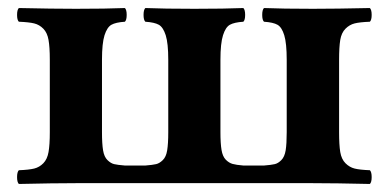

<svg xmlns="http://www.w3.org/2000/svg" viewBox="-20 -456 968 478"><path d="M26.9 2Q22.5 -2.4 22.5 -15.1Q22.5 -27.8 26.9 -32.2Q52.2 -33.2 65.2 -36.4Q78.1 -39.6 87.9 -49.6Q97.7 -59.6 100.8 -77.4Q104 -95.2 104 -127V-307.1Q104 -338.9 100.8 -356.7Q97.7 -374.5 87.9 -384.5Q78.1 -394.5 65.2 -397.7Q52.2 -400.9 26.9 -401.9Q22.5 -406.2 22.5 -418.9Q22.5 -431.6 26.9 -436Q110.8 -434.1 168.9 -434.1Q245.1 -434.1 291 -436Q295.4 -431.6 295.4 -418.9Q295.4 -406.2 291 -401.9Q268.1 -400.4 257.3 -394.3Q246.6 -388.2 240.2 -368.2Q233.9 -348.1 233.9 -307.1V-127Q233.9 -98.1 236.6 -81.8Q239.3 -65.4 247.6 -57.4Q255.9 -49.3 264.2 -47.4Q272.5 -45.4 291 -43.9H341.8Q360.4 -45.4 368.7 -47.4Q377 -49.3 385.3 -57.4Q393.6 -65.4 396.2 -81.8Q398.9 -98.1 398.9 -127V-307.1Q398.9 -348.1 392.6 -368.2Q386.2 -388.2 375.5 -394.3Q364.7 -400.4 341.8 -401.9Q337.4 -406.2 337.4 -418.9Q337.4 -431.6 341.8 -436Q387.7 -434.1 463.9 -434.1Q540 -434.1 585.9 -436Q590.3 -431.6 590.3 -418.9Q590.3 -406.2 585.9 -401.9Q563 -400.4 552.2 -394.3Q541.5 -388.2 535.2 -368.2Q528.8 -348.1 528.8 -307.1V-127Q528.8 -99.1 531.5 -82.8Q534.2 -66.4 542.2 -58.3Q550.3 -50.3 559.1 -47.9Q567.9 -45.4 585.9 -43.9H637.2Q655.8 -45.4 664.1 -47.4Q672.4 -49.3 680.4 -57.4Q688.5 -65.4 691.2 -81.8Q693.8 -98.1 693.8 -127V-307.1Q693.8 -348.1 687.7 -368.2Q681.6 -388.2 670.9 -394.3Q660.2 -400.4 637.2 -401.9Q632.8 -406.2 632.8 -418.9Q632.8 -431.6 637.2 -436Q683.1 -434.1 758.8 -434.1Q816.9 -434.1 900.9 -436Q905.3 -431.6 905.3 -418.9Q905.3 -406.2 900.9 -401.9Q875.5 -400.9 862.8 -397.7Q850.1 -394.5 840.1 -384.5Q830.1 -374.5 827.1 -356.7Q824.2 -338.9 824.2 -307.1V-127Q824.2 -95.2 827.1 -77.4Q830.1 -59.6 840.1 -49.6Q850.1 -39.6 862.8 -36.4Q875.5 -33.2 900.9 -32.2Q905.3 -27.8 905.3 -15.1Q905.3 -2.4 900.9 2Q814.9 0 758.8 0H168.9Q112.8 0 26.9 2Z"/></svg>

Font: Common Serif
Style: Bold
Weight: 700
Designer: Philipp H. Poll, Khaled Hosny
Foundry: Stefan Peev, Context Ltd.
Version: Version 1.026